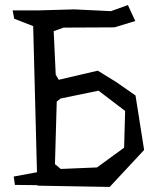

<svg xmlns="http://www.w3.org/2000/svg" viewBox="-20 -736 619 758"><path d="M470 -153 474 -298 369 -378 219 -347 204 -335 197 -88 220 -69 363 -75ZM549 -144 413 2 128 -3V-5L39 -6L34 -39L126 -56L111 -633L36 -662L30 -695H132L273 -699L418 -692L485 -716L514 -653L432 -628L231 -627L192 -613L200 -441L212 -421L366 -457L439 -412L515 -359Z"/></svg>

Font: Underdog
Style: Regular
Weight: 400
Designer: Sergey Steblina
Foundry: Sergey Steblina, Jovanny Lemonad
Version: Version 1.001; ttfautohint (v0.9)